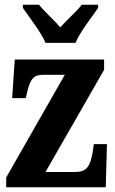

<svg xmlns="http://www.w3.org/2000/svg" viewBox="-20 -786 483 806"><path d="M171 -606H297C315 -651 366 -715 392 -753V-766H323C304 -740 258 -700 233 -671C209 -700 164 -740 144 -766H76V-753C101 -715 153 -651 171 -606ZM6 0H424L429 -181H374L369 -147C358 -82 340 -64 294 -64H171L417 -493V-536H42L31 -374H88L95 -403C108 -457 123 -472 161 -472H252L6 -41Z"/></svg>

Font: Noto Serif Hebrew ExtraCondensed ExtraBold
Style: Regular
Weight: 800
Width: 2
Designer: Monotype Design Team
Foundry: Monotype Imaging Inc.
Version: Version 2.004